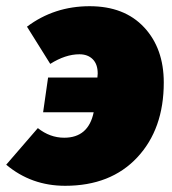

<svg xmlns="http://www.w3.org/2000/svg" viewBox="-59 -577 554 619"><path d="M230 -557Q342 -557 405.5 -489Q469 -421 469 -311Q469 -161 383.5 -69.5Q298 22 151 22Q42 22 -39 -46L63 -164Q102 -133 148 -133Q226 -133 243 -215H80L96 -327H255Q256 -334 256 -340Q256 -370 240 -386Q224 -402 197 -402Q152 -402 103 -371L28 -491Q116 -557 230 -557Z"/></svg>

Font: Fira Sans Ultra
Style: Italic
Weight: 950
Italic angle: -8°
Designer: Carrois Corporate & Edenspiekermann AG
Foundry: Carrois Corporate GbR & Edenspiekermann AG
Version: Version 4.203;PS 004.203;hotconv 1.0.88;makeotf.lib2.5.64775